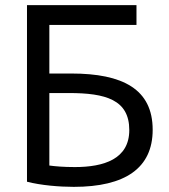

<svg xmlns="http://www.w3.org/2000/svg" viewBox="-20 -717 657 747"><path d="M248 -355H172V-73C194 -70 227 -67 271 -67C384 -67 483 -98 483 -211C483 -329 391 -355 248 -355ZM172 -431H257C458 -431 574 -370 574 -212C574 -63 467 10 267 10C211 10 139 4 85 -10V-697H511V-620H172Z"/></svg>

Font: Repo Regular
Style: Regular
Weight: 400
Designer: Stefan Peev
Foundry: Context Ltd
Version: Version 1.502